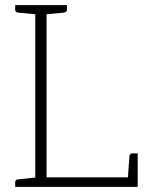

<svg xmlns="http://www.w3.org/2000/svg" viewBox="-20 -726 565 746"><path d="M117 0V-706H161V-37H515V0ZM476 -24 483 -120Q484 -125 487 -127.5Q490 -130 494 -130H515V-37ZM39 0V-18Q39 -23 42 -26Q45 -29 49 -29L125 -37L130 0ZM130 -706 125 -670 49 -677Q45 -678 42 -680.5Q39 -683 39 -688V-706ZM240 -706V-688Q240 -683 236.5 -680.5Q233 -678 229 -677L153 -670L148 -706Z"/></svg>

Font: Aleo ExtraLight
Style: Regular
Weight: 250
Designer: Alessio Laiso
Foundry: Alessio Laiso
Version: Version 2.001;gftools[0.9.29]